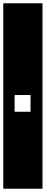

<svg xmlns="http://www.w3.org/2000/svg" viewBox="-32 -937 279 1170"><path d="M57 -256H154V-358H57ZM-12 -917H227V213H-12Z"/></svg>

Font: Zilla Slab Regular Highlight
Style: Regular
Weight: 410
Designer: Typotheque Type Foundry
Foundry: Typotheque type foundry
Version: Version 1.0; 2017